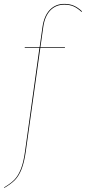

<svg xmlns="http://www.w3.org/2000/svg" viewBox="-54 -754 433 966"><path d="M269.5 -730.5Q227.1 -730.5 199.2 -701.7Q171.4 -672.9 163.6 -617.7L149.4 -517.1H272.9L272.5 -513.7H148.9L75.7 8.3Q67.9 63.5 54.2 97.7Q40.5 131.8 21.5 151.4Q2.4 170.9 -32.2 191.4L-33.7 189Q-0.5 169.4 18.6 149.9Q37.6 130.4 51 96.4Q64.5 62.5 71.8 8.3L144.5 -513.7H70.3L70.8 -517.1H145.5L159.7 -618.2Q168 -674.8 196.8 -704.6Q225.6 -734.4 269.5 -734.4Q296.9 -734.4 317.6 -725.3Q338.4 -716.3 358.9 -696.8L356 -694.3Q335.4 -713.4 315.9 -721.9Q296.4 -730.5 269.5 -730.5Z"/></svg>

Font: Fira Sans Compressed Four
Style: Italic
Weight: 100
Width: 3
Italic angle: -8°
Designer: Carrois Corporate & Edenspiekermann AG
Foundry: Carrois Corporate GbR & Edenspiekermann AG
Version: Version 4.203;PS 004.203;hotconv 1.0.88;makeotf.lib2.5.64775